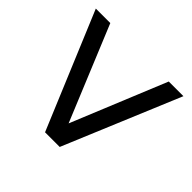

<svg xmlns="http://www.w3.org/2000/svg" viewBox="-129 -639 778 778"><g transform="rotate(45 260.0 -250.0)"><path d="M218 0 9 -500H92L260 -93L427 -500H511L302 0Z"/></g></svg>

Font: Figtree
Style: Regular
Weight: 400
Designer: Erik Kennedy
Foundry: Erik Kennedy
Version: Version 2.002